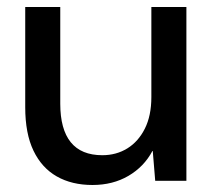

<svg xmlns="http://www.w3.org/2000/svg" viewBox="-20 -516 612 548"><path d="M244 12Q185 12 142 -12.5Q99 -37 75.5 -86Q52 -135 52 -210V-496H152V-220Q152 -147 182 -110Q212 -73 272 -73Q312 -73 343.5 -92.5Q375 -112 393.5 -149Q412 -186 412 -239V-496H512V0H423L416 -85H415Q391 -40 346.5 -14Q302 12 244 12Z"/></svg>

Font: DM Sans 28pt Medium
Style: Regular
Weight: 500
Version: Version 4.004;gftools[0.9.30]